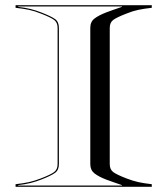

<svg xmlns="http://www.w3.org/2000/svg" viewBox="-20 -720 645 740"><path d="M40 -690V-700H565V-690Q534.5 -686.5 513 -682Q491.5 -677.5 467 -667.5Q429.5 -653 416.2 -643Q403 -633 403 -612.5V-87.5Q403 -67 416.2 -57Q429.5 -47 467 -32.5Q491.5 -23 513 -18.2Q534.5 -13.5 565 -10V0H40V-10Q70.5 -13.5 92 -18.2Q113.5 -23 138 -32.5Q175.5 -47 188.8 -57Q202 -67 202 -87.5V-612.5Q202 -633 188.8 -643Q175.5 -653 138 -667.5Q113.5 -677.5 92 -682Q70.5 -686.5 40 -690ZM50 -6.5V-5H450V-6.5Q430.5 -13.5 417 -18Q403.5 -22.5 389 -28Q359.5 -39.5 343.8 -52Q328 -64.5 328 -87.5V-612.5Q328 -636 343.8 -648.2Q359.5 -660.5 389 -672Q403.5 -677.5 417 -682.2Q430.5 -687 450 -693.5V-695H50V-693.5Q77 -690.5 98 -685.2Q119 -680 140.5 -671.5Q177.5 -657 192.2 -646.5Q207 -636 207 -612.5V-87.5Q207 -64.5 192.2 -53.8Q177.5 -43 140.5 -28.5Q119 -20 98 -14.8Q77 -9.5 50 -6.5Z"/></svg>

Font: Engraving Unshaded CC
Style: Bold
Weight: 700
Designer: indestructible type*
Foundry: Cowboy Collective
Version: Version 1.000